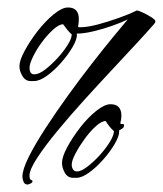

<svg xmlns="http://www.w3.org/2000/svg" viewBox="-20 -555 436 514"><path d="M54 -61Q46 -61 43 -68.5Q40 -76 40 -82Q40 -101 57 -135Q74 -169 102 -212Q130 -255 162.5 -300Q195 -345 227 -386Q259 -427 284.5 -458Q310 -489 322 -503Q306 -495 280.5 -486Q255 -477 229.5 -471Q204 -465 185 -465Q185 -464 185.5 -463.5Q186 -463 186 -462Q186 -449 174 -428.5Q162 -408 143.5 -387Q125 -366 105.5 -352Q86 -338 71 -338H62Q48 -338 40 -351.5Q32 -365 32 -378Q32 -393 46 -419Q60 -445 80.5 -471.5Q101 -498 123.5 -516.5Q146 -535 162 -535Q191 -535 191 -504Q191 -500 190.5 -494.5Q190 -489 189 -484Q189 -482 193 -482Q214 -482 242 -489.5Q270 -497 298 -507Q326 -517 344 -526Q345 -527 347 -527Q350 -527 362 -521.5Q374 -516 385 -509Q396 -502 396 -498Q396 -494 390 -488Q378 -474 349.5 -443Q321 -412 283.5 -372Q246 -332 207 -289Q168 -246 134.5 -205.5Q101 -165 80 -133Q59 -101 59 -85Q59 -75 63 -73.5Q67 -72 67 -70Q67 -66 61.5 -63.5Q56 -61 54 -61ZM72 -356Q84 -356 100.5 -368.5Q117 -381 133.5 -399Q150 -417 161 -434.5Q172 -452 172 -463Q166 -468 160 -475.5Q154 -483 149 -490Q138 -490 122.5 -476Q107 -462 92.5 -442.5Q78 -423 68.5 -403.5Q59 -384 59 -373Q59 -366 62 -361Q65 -356 72 -356ZM176 -79Q161 -79 153.5 -92.5Q146 -106 146 -119Q146 -135 160 -161Q174 -187 194.5 -213.5Q215 -240 237.5 -258Q260 -276 276 -276Q305 -276 305 -245Q305 -236 302 -225Q304 -222 308 -223Q312 -224 312 -219Q312 -214 307.5 -211Q303 -208 299 -206V-203Q299 -190 287 -169.5Q275 -149 256.5 -128Q238 -107 218.5 -93Q199 -79 185 -79ZM186 -96Q197 -96 213.5 -108.5Q230 -121 246.5 -139Q263 -157 274 -175Q285 -193 285 -204Q279 -209 273 -216.5Q267 -224 263 -231Q252 -231 236.5 -217Q221 -203 206.5 -183Q192 -163 182 -144Q172 -125 172 -114Q172 -107 175.5 -101.5Q179 -96 186 -96Z"/></svg>

Font: The Nautigal
Style: Bold
Weight: 700
Designer: Robert E. Leuschke
Foundry: Robert E. Leuschke
Version: Version 1.100; ttfautohint (v1.8.3)